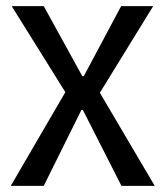

<svg xmlns="http://www.w3.org/2000/svg" viewBox="-20 -603 545 623"><path d="M15 0 192 -304 18 -583H122L247 -356H252L373 -583H477L304 -302L482 0H374L249 -246H244L122 0Z"/></svg>

Font: Ruda Medium
Style: Regular
Weight: 500
Version: Version 2.001